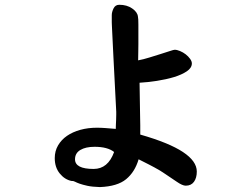

<svg xmlns="http://www.w3.org/2000/svg" viewBox="-20 -677 1040 796"><path d="M453.1 -46.9Q425.8 -68.4 372.1 -68.4Q335 -68.4 313 -55.2Q291 -42 291 -16.6Q291 23.4 368.2 23.4Q427.7 23.4 453.1 -46.9ZM795.9 34.2Q795.9 60.5 784.2 76.7Q772.5 92.8 750 92.8Q736.3 92.8 712.4 76.2Q688.5 59.6 663.1 43L643.6 30.3Q620.1 16.6 598.1 5.4Q576.2 -5.9 554.7 -16.6Q539.1 36.1 502.9 65.9Q466.8 95.7 394.5 98.6Q362.3 97.7 342.3 93.3Q322.3 88.9 310.1 84.5Q297.9 80.1 290.5 76.2Q283.2 72.3 276.4 73.2Q248 67.4 227.5 42Q207 16.6 207 -21.5Q207 -50.8 220.7 -74.2Q234.4 -97.7 257.8 -113.8Q281.2 -129.9 313 -138.7Q344.7 -147.5 381.8 -147.5Q398.4 -147.5 418.5 -146Q438.5 -144.5 460 -142.6Q460 -147.5 460.4 -158.2Q460.9 -168.9 461.4 -180.2Q461.9 -191.4 461.9 -201.2Q461.9 -210.9 461.9 -213.9L450.2 -441.4Q448.2 -485.4 446.8 -511.2Q445.3 -537.1 444.8 -551.8Q444.3 -566.4 443.8 -573.2Q443.4 -580.1 443.4 -585Q443.4 -589.8 443.4 -595.7Q443.4 -601.6 443.4 -614.3Q443.4 -627 450.7 -642.1Q458 -657.2 474.6 -657.2Q505.9 -657.2 527.8 -642.1Q549.8 -627 551.8 -608.4Q553.7 -601.6 553.7 -575.2Q553.7 -548.8 553.7 -493.2Q553.7 -472.7 553.2 -456.5Q552.7 -440.4 552.7 -426.8Q574.2 -430.7 599.1 -438.5Q624 -446.3 646 -453.1Q668 -460 684.1 -465.3Q700.2 -470.7 704.1 -470.7Q713.9 -470.7 726.6 -465.3Q739.3 -460 750 -451.7Q760.7 -443.4 768.1 -433.1Q775.4 -422.9 775.4 -414.1Q775.4 -395.5 754.4 -381.3Q733.4 -367.2 701.2 -357.4Q668.9 -347.7 630.9 -341.8Q592.8 -335.9 558.6 -334L560.5 -215.8Q561.5 -181.6 561.5 -157.7Q561.5 -133.8 561.5 -119.1Q680.7 -85 738.3 -46.9Q795.9 -8.8 795.9 34.2Z"/></svg>

Font: JasonHandwriting1
Style: Regular
Weight: 400
Version: Version 1.48.20